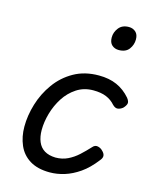

<svg xmlns="http://www.w3.org/2000/svg" viewBox="-121 -874 768 971"><g transform="rotate(15 263.0 -388.0)"><path d="M234 19Q171 19 130 -6Q89 -31 70 -75Q51 -119 51 -172Q51 -230 69.5 -291Q88 -352 125.5 -404Q163 -456 219 -487.5Q275 -519 349 -519Q403 -519 443.5 -501Q484 -483 515 -447Q529 -429 525 -417Q521 -405 509 -393Q496 -383 483 -381.5Q470 -380 456 -394Q437 -416 409.5 -427.5Q382 -439 341 -439Q292 -439 254 -414Q216 -389 191 -350Q166 -311 153 -265.5Q140 -220 140 -178Q140 -143 151 -116.5Q162 -90 185 -76Q208 -62 243 -61Q278 -61 307 -75Q336 -89 361 -112Q386 -135 409 -160Q421 -174 436.5 -170.5Q452 -167 462 -156Q474 -145 475.5 -133Q477 -121 465 -107Q428 -59 389 -32Q350 -5 311 7Q272 19 234 19ZM411 -669Q390 -669 375.5 -682Q361 -695 361 -722Q361 -749 379 -772Q397 -795 432 -795Q453 -795 467.5 -782Q482 -769 482 -743Q482 -715 465 -692Q448 -669 411 -669Z"/></g></svg>

Font: Playwrite AU NSW
Style: Regular
Weight: 400
Designer: Veronika Burian, José Scaglione
Foundry: TypeTogether
Version: Version 1.002